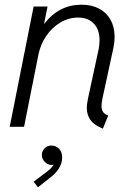

<svg xmlns="http://www.w3.org/2000/svg" viewBox="-20 -543 567 822"><path d="M351.6 -81.1Q351.6 -96.2 356.9 -122.1L401.9 -330.6Q406.2 -352.1 406.2 -370.6Q406.2 -416 381.8 -441.9Q357.4 -467.8 314.5 -467.8Q273.9 -467.8 238.3 -446.5Q202.6 -425.3 178 -389.2Q153.3 -353 144.5 -309.1L83 0H21.5L124 -515.1H183.6L168.9 -441.9H170.4Q232.4 -522.9 329.6 -522.9Q372.6 -522.9 404.5 -505.9Q436.5 -488.8 453.6 -457.8Q470.7 -426.8 470.7 -385.3Q470.7 -362.3 465.8 -339.4L418.9 -122.6Q414.6 -103 414.6 -88.9Q414.6 -73.2 421.1 -63.7Q427.7 -54.2 443.4 -48.3L420.4 7.8Q382.8 -7.3 367.2 -29.5Q351.6 -51.8 351.6 -81.1ZM124 234.9 175.3 196.3Q189 186 197 178.2Q205.1 170.4 209.5 161.6Q206.1 163.1 199.7 163.1Q184.6 163.1 171.9 150.4Q159.2 137.7 159.2 120.6Q159.2 104.5 170.7 92.3Q182.1 80.1 200.2 80.1Q219.2 80.1 232.7 93.8Q246.1 107.4 246.1 130.9Q246.1 157.2 231.4 179.2Q216.8 201.2 195.8 216.8L142.6 258.8Z"/></svg>

Font: Reddit Sans Vanilla Light
Style: Italic
Weight: 300
Italic angle: -11.25°
Designer: Stephen Hutchings
Version: Version 1.013